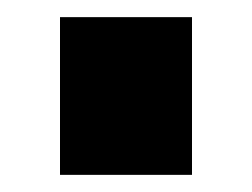

<svg xmlns="http://www.w3.org/2000/svg" viewBox="-20 -204 294 224"><path d="M50 0V-184H204V0Z"/></svg>

Font: Raleway
Style: Heavy
Weight: 900
Designer: Matt McInerney, Pablo Impallari, Rodrigo Fuenzalida
Foundry: Matt McInerney, Pablo Impallari, Rodrigo Fuenzalida
Version: Version 2.001; ttfautohint (v0.8) -G 200 -r 50